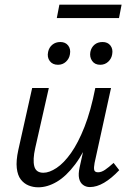

<svg xmlns="http://www.w3.org/2000/svg" viewBox="-20 -791 552 818"><path d="M143 7Q121 7 101.5 -1Q82 -9 68.5 -26.5Q55 -44 51.5 -75Q48 -106 58 -152L117 -416H188L130 -160Q119 -111 126 -83Q133 -55 165 -55Q190 -55 221 -75.5Q252 -96 282.5 -139Q313 -182 340 -250.5Q367 -319 386 -416H427Q404 -302 371 -221.5Q338 -141 300 -90.5Q262 -40 222 -16.5Q182 7 143 7ZM363 6Q346 6 333.5 -3.5Q321 -13 317 -31Q313 -49 319 -77L394 -416H453L383 -97Q379 -76 381.5 -66.5Q384 -57 398 -57Q412 -57 427.5 -67.5Q443 -78 464 -97L488 -66Q455 -31 423.5 -12.5Q392 6 363 6ZM227 -515Q204 -515 192 -531Q180 -547 185 -570Q189 -589 203 -600.5Q217 -612 237 -612Q259 -612 270.5 -597Q282 -582 278 -560Q275 -541 261 -528Q247 -515 227 -515ZM407 -515Q384 -515 372.5 -531.5Q361 -548 365 -570Q369 -589 382.5 -600.5Q396 -612 417 -612Q439 -612 450.5 -597Q462 -582 458 -560Q455 -541 441 -528Q427 -515 407 -515ZM222 -714 233 -771H498L487 -714Z"/></svg>

Font: Ysabeau Office Medium
Style: Italic
Weight: 500
Italic angle: -12°
Designer: Christian Thalmann (Catharsis Fonts)
Version: Version 2.001;gftools[0.9.30]; featfreeze: tnum,lnum,ss02